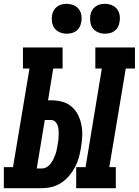

<svg xmlns="http://www.w3.org/2000/svg" viewBox="-58 -983 725 1003"><path d="M340 0V-110H389L474 -625H440V-735H647V-625H599L513 -110H547V0ZM-38 0V-110H10L96 -625H62V-735H269V-625H220L193 -459H209Q239 -459 267 -451.5Q295 -444 316 -426Q337 -408 349.5 -383Q362 -358 367.5 -329.5Q373 -301 371.5 -271Q370 -241 365 -212Q361 -186 354 -160.5Q347 -135 334.5 -111Q322 -87 303.5 -65Q285 -43 262 -28Q239 -13 213 -6.5Q187 0 161 0ZM161 -103Q174 -103 186 -110Q198 -117 206.5 -128Q215 -139 221 -151.5Q227 -164 231.5 -176.5Q236 -189 238.5 -202Q241 -215 243 -228Q246 -241 247 -253.5Q248 -266 248.5 -278.5Q249 -291 248 -303.5Q247 -316 243 -327.5Q239 -339 230.5 -347.5Q222 -356 209 -356H176L134 -103ZM490 -807Q472 -807 455 -814Q438 -821 427.5 -834.5Q417 -848 414 -866.5Q411 -885 414 -904Q416 -917 423 -929Q430 -941 441 -949Q452 -957 465 -960Q478 -963 490 -963Q509 -963 526 -956Q543 -949 553.5 -935.5Q564 -922 567 -903.5Q570 -885 566 -866Q564 -853 557.5 -841Q551 -829 540 -821Q529 -813 516 -810Q503 -807 490 -807ZM290 -807Q272 -807 255 -814Q238 -821 227.5 -834.5Q217 -848 214 -866.5Q211 -885 214 -904Q216 -917 223 -929Q230 -941 241 -949Q252 -957 265 -960Q278 -963 290 -963Q309 -963 326 -956Q343 -949 353.5 -935.5Q364 -922 367 -903.5Q370 -885 366 -866Q364 -853 357.5 -841Q351 -829 340 -821Q329 -813 316 -810Q303 -807 290 -807Z"/></svg>

Font: Iosevka Slab XBdEx
Style: Italic
Weight: 800
Width: 7
Italic angle: -9°
Monospace: yes
Designer: Belleve Invis
Foundry: Belleve Invis
Version: Version 11.1.1; ttfautohint (v1.8.3)